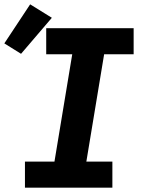

<svg xmlns="http://www.w3.org/2000/svg" viewBox="-61 -865 681 885"><path d="M54 0V-120H190L272 -615H152V-735H555V-615H419L337 -120H457V0ZM36 -617 -41 -665 78 -845 178 -783Z"/></svg>

Font: Iosevka Slab HvExObl
Style: Regular
Weight: 900
Width: 7
Italic angle: -9°
Monospace: yes
Designer: Belleve Invis
Foundry: Belleve Invis
Version: Version 11.1.1; ttfautohint (v1.8.3)